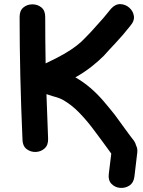

<svg xmlns="http://www.w3.org/2000/svg" viewBox="-20 -736 695 930"><path d="M631 120 645 2Q647 -16 639 -32Q636 -44 629 -54Q616 -70 587 -110L536 -180Q514 -208 483 -244.5Q452 -281 418 -310Q384 -339 349 -359L345 -361Q392 -388 428 -417Q442 -428 457 -441.5Q472 -455 483 -466L512 -498L541 -529L576 -568L612 -612Q632 -635 628.5 -658.5Q625 -682 606.5 -698.5Q588 -715 563.5 -716Q539 -717 518 -694L481 -649L421 -582Q404 -564 395 -555L374 -534Q361 -523 350 -514Q300 -475 201 -429Q199 -543 199 -654Q199 -685 180.5 -700Q162 -715 137 -715Q112 -715 93.5 -700Q75 -685 75 -654Q75 -376 89 -58Q90 -28 109.5 -13.5Q129 1 153.5 0Q178 -1 196 -17Q214 -33 213 -64Q208 -185 205 -280L236 -270Q255 -265 265.5 -261Q276 -257 287 -251Q328 -227 363 -191Q398 -155 429 -114L476 -51L519 8L507 106Q503 137 520 154.5Q537 172 561.5 174Q586 176 606.5 163Q627 150 631 120Z"/></svg>

Font: Balsamiq Sans
Style: Bold
Weight: 700
Designer: Michael Angeles
Foundry: Balsamiq SRL
Version: Version 1.020; ttfautohint (v1.8.4.7-5d5b);gftools[0.9.26]